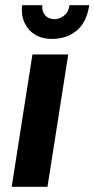

<svg xmlns="http://www.w3.org/2000/svg" viewBox="-20 -720 364 740"><path d="M25 0 105 -510H243L163 0ZM180 -570Q142 -570 115 -586.5Q88 -603 74.5 -632.5Q61 -662 65 -700H143Q142 -682 148 -670Q154 -658 165.5 -652Q177 -646 189 -646Q209 -646 226.5 -659.5Q244 -673 248 -700H324Q314 -634 275.5 -602Q237 -570 180 -570Z"/></svg>

Font: MuseoModerno Thin SemiBold
Style: Italic
Weight: 600
Italic angle: -9°
Version: Version 1.003